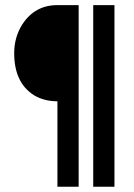

<svg xmlns="http://www.w3.org/2000/svg" viewBox="-20 -708 510 733"><path d="M34.2 -504.9Q34.2 -392.6 109.4 -344.7Q148.4 -321.3 199.2 -321.3V4.9H280.3V-688.5H199.2Q113.3 -688.5 65.4 -615.2Q34.2 -566.4 34.2 -504.9ZM335.9 4.9H417V-688.5H335.9Z"/></svg>

Font: Post No Bills Colombo
Style: ExtraBold
Weight: 900
Designer: Kosala Senevirathne, Siva Puranthara, Lasantha Premarathna, Tharique Azeez
Foundry: Mooniak
Version: Version 1.220 ; ttfautohint (v1.5)